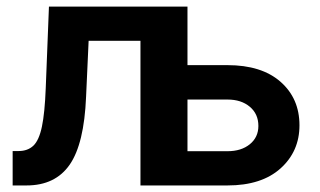

<svg xmlns="http://www.w3.org/2000/svg" viewBox="-20 -566 978 586"><path d="M18.6 0V-105H36.6Q64.5 -105 81.8 -121.3Q99.1 -137.7 107.9 -179.4Q116.7 -221.2 119.6 -296.9L129.4 -545.9H535.6V0H408.7V-441.4H250.5L242.7 -270.5Q236.8 -127.4 192.9 -63.7Q148.9 0 61 0ZM552.2 -367.2H674.3Q778.3 -367.2 836.2 -316.4Q894 -265.6 894 -183.6Q894 -104 836.2 -52Q778.3 0 674.3 0H425.3V-545.9H552.2ZM552.2 -262.2V-104.5H674.3Q716.3 -104.5 742.4 -125.7Q768.6 -147 768.6 -181.6Q768.6 -218.3 742.4 -240.2Q716.3 -262.2 674.3 -262.2Z"/></svg>

Font: Inter-SemiBold
Style: Regular
Weight: 600
Designer: Rasmus Andersson
Foundry: rsms
Version: Version 4.000;git-a52131595